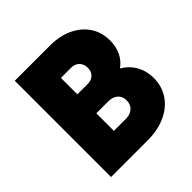

<svg xmlns="http://www.w3.org/2000/svg" viewBox="-181 -819 959 959"><g transform="rotate(-45 298.0 -340.0)"><path d="M65 0Q65 -168 65 -340Q65 -512 65 -680Q127 -680 189.5 -680Q252 -680 313 -680Q382 -680 434 -655.5Q486 -631 515 -587.5Q544 -544 544 -485Q544 -443 528 -409Q512 -375 480 -352Q522 -327 544 -287.5Q566 -248 566 -200Q566 -140 535.5 -95Q505 -50 450.5 -25Q396 0 323 0Q259 0 194 0Q129 0 65 0ZM369 -468Q369 -468 369 -468Q369 -468 369 -468Q369 -494 353 -510.5Q337 -527 311 -527Q293 -527 274.5 -527Q256 -527 238 -527Q238 -499 238 -469.5Q238 -440 238 -411Q256 -411 274.5 -411Q293 -411 311 -411Q337 -411 353 -426.5Q369 -442 369 -468ZM391 -216Q391 -216 391 -216Q391 -216 391 -216Q391 -244 372.5 -260.5Q354 -277 322 -277Q301 -277 280 -277Q259 -277 238 -277Q238 -246 238 -215Q238 -184 238 -153Q259 -153 280 -153Q301 -153 322 -153Q354 -153 372.5 -170Q391 -187 391 -216Z"/></g></svg>

Font: Tilt Warp
Style: Regular
Weight: 400
Designer: Andy Clymer
Foundry: Andy Clymer
Version: Version 1.000